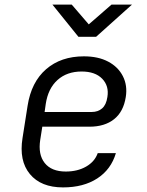

<svg xmlns="http://www.w3.org/2000/svg" viewBox="-20 -805 640 835"><path d="M254 10Q158 10 110 -48Q62 -106 78 -205L100 -345Q116 -448 180.5 -504Q245 -560 345 -560Q407 -560 450.5 -537Q494 -514 514.5 -473.5Q535 -433 527 -383Q517 -319 476 -286.5Q435 -254 369 -254H164L155 -197Q145 -133 174.5 -96Q204 -59 266 -59Q317 -59 354.5 -80.5Q392 -102 405 -139H484Q463 -68 403 -29Q343 10 254 10ZM174 -318H379Q406 -318 424 -333.5Q442 -349 447 -383Q455 -431 424.5 -462.5Q394 -494 335 -494Q271 -494 230 -457Q189 -420 179 -353ZM321 -645 208 -785H292L366 -699L465 -785H554L398 -645Z"/></svg>

Font: JetBrains Mono NL Light
Style: Italic
Weight: 300
Italic angle: -9°
Designer: Philipp Nurullin, Konstantin Bulenkov
Foundry: JetBrains
Version: Version 2.304; ttfautohint (v1.8.4.7-5d5b)